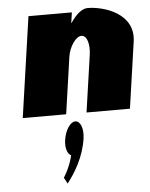

<svg xmlns="http://www.w3.org/2000/svg" viewBox="-59 -576 762 975"><g transform="rotate(-5 322.5 -88.5)"><path d="M47.8 0H269.1L310.8 -290C318.2 -341 352.7 -390 380.6 -390C410.7 -390 422.1 -341 414.7 -290L372.9 0H594.2L642.9 -338C663.5 -481 506.5 -528 423.7 -528C394.2 -528 363.1 -499 336.3 -459H335.2L343 -513H121.7ZM311.8 40C286.5 40 259.6 80 252.4 130C246.7 170 257.5 201 276.2 210C260.5 275 229.3 320 229.3 320L245.9 351C286.6 299 332.9 223 346.3 130C353.5 80 338.2 40 311.8 40Z"/></g></svg>

Font: Blink
Style: WideObl
Weight: 400
Designer: Mew Too
Foundry: Cannot Into Space Fonts
Version: Version 001.000